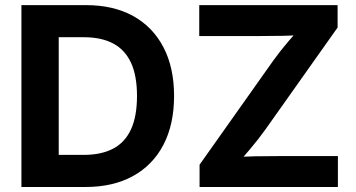

<svg xmlns="http://www.w3.org/2000/svg" viewBox="-20 -748 1426 768"><path d="M321.5 0H133.1V-128.4H314.6Q384.8 -128.4 432.3 -153.3Q479.8 -178.1 503.9 -230.4Q528 -282.7 528 -364.2Q528 -445.5 503.8 -497.5Q479.5 -549.4 432.4 -574.2Q385.2 -599.1 315.5 -599.1H129.7V-727.5H324.2Q433.8 -727.5 512.6 -684Q591.3 -640.4 633.8 -558.9Q676.3 -477.5 676.3 -364.2Q676.3 -250.7 633.8 -169Q591.3 -87.4 511.9 -43.7Q432.4 0 321.5 0ZM214.9 -727.5V0H65.7V-727.5ZM778.3 0V-89.2L1073.4 -506.1Q1100.7 -544.1 1133.4 -582.3Q1166 -620.5 1199.4 -658.3L1210.7 -610.1Q1161.8 -605.6 1112.7 -604.7Q1063.6 -603.8 1014.7 -603.8H777V-727.5H1330.4V-637.9L1040.6 -228.6Q1011.9 -188.6 977.9 -148.7Q943.8 -108.7 909.3 -69.2L898 -117.5Q949.2 -122 1000.2 -122.8Q1051.2 -123.7 1102.2 -123.7H1331.6V0Z"/></svg>

Font: Adwaita Sans
Style: Regular
Weight: 400
Designer: Rasmus Andersson
Foundry: rsms
Version: Version 4.001;git-9221beed3